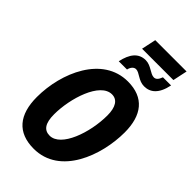

<svg xmlns="http://www.w3.org/2000/svg" viewBox="-308 -1131 1235 1235"><g transform="rotate(45 309.5 -513.5)"><path d="M304 -938H589L610 -1037H325ZM255 -775H330C336 -802 352 -818 370 -818C402 -818 432 -776 484 -776C539 -776 584 -810 603 -903H529C519 -875 506 -861 488 -861C455 -861 422 -903 373 -903C309 -903 272 -856 255 -775ZM266 10C505 10 606 -269 606 -478C606 -634 536 -725 389 -725C159 -725 45 -462 45 -240C45 -79 118 10 266 10ZM279 -122C229 -122 202 -157 202 -240C202 -384 267 -594 375 -594C424 -594 450 -552 450 -477C450 -319 381 -122 279 -122Z"/></g></svg>

Font: Noto Sans Display SemiCondensed Extra
Style: Italic
Weight: 800
Width: 4
Italic angle: -12°
Designer: Monotype Design Team
Foundry: Monotype Imaging Inc.
Version: Version 1.900